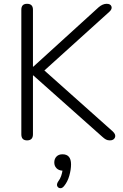

<svg xmlns="http://www.w3.org/2000/svg" viewBox="-20 -731 647 1008"><path d="M122 6Q92 6 92 -26V-680Q92 -711 122 -711Q153 -711 153 -680V-381H155L498 -693Q519 -711 540 -711Q560 -711 565 -697.5Q570 -684 555 -670L213 -361L572 -41Q590 -24 583.5 -9Q577 6 557 6Q545 6 536.5 1.5Q528 -3 517 -13L155 -335H153V-26Q153 6 122 6ZM317 245Q307 258 296 257Q285 256 280.5 246Q276 236 286 221Q296 208 301 193Q306 178 308 165Q288 164 276.5 152Q265 140 265 122Q265 103 276.5 91Q288 79 308 79Q353 79 353 132Q353 159 344 191Q335 223 317 245Z"/></svg>

Font: Nunito Light
Style: Regular
Weight: 300
Designer: Vernon Adams
Foundry: Vernon Adams
Version: Version 3.601; ttfautohint (v1.8.2.53-6de2)